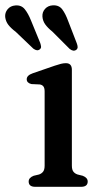

<svg xmlns="http://www.w3.org/2000/svg" viewBox="-66 -720 391 740"><path d="M211 -451V-81.5Q211 -66 216.8 -58.5Q222.5 -51 233 -47.5L253 -42.5Q272 -35 272 -20.5Q272 0 246.5 0H70Q44.5 0 44.5 -20.5Q44.5 -35 63.5 -42.5L84.5 -47.5Q94.5 -51 100.2 -58.5Q106 -66 106 -81.5V-367.5Q106 -381 101.2 -387Q96.5 -393 87.5 -394.5L55 -396Q37 -400.5 37 -414.5Q37 -429.5 60 -437.5L145.5 -467Q159 -471.5 168.8 -474Q178.5 -476.5 188 -476.5Q211 -476.5 211 -451ZM196.5 -639.5 230 -553Q233 -545 233.2 -538.8Q233.5 -532.5 228 -528Q217 -520 202.5 -531.5L135.5 -598.5Q118 -612.5 108.2 -626.2Q98.5 -640 97.5 -656.5Q96.5 -673.5 107.8 -686Q119 -698.5 138 -699.5Q161.5 -700.5 174 -683.8Q186.5 -667 196.5 -639.5ZM53.5 -641 89 -554.5Q91.5 -547 92.2 -540.8Q93 -534.5 87.5 -530Q77.5 -521.5 62.5 -532.5L-5.5 -597.5Q-23.5 -611 -33.8 -624.2Q-44 -637.5 -46 -654.5Q-47.5 -671 -36.8 -684.2Q-26 -697.5 -7 -699Q16 -701 29.2 -684.8Q42.5 -668.5 53.5 -641Z"/></svg>

Font: Fraunces 9pt S050
Style: Regular
Weight: 400
Version: Version 1.000; ttfautohint (v1.8.3)